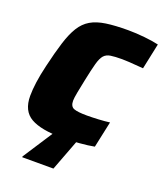

<svg xmlns="http://www.w3.org/2000/svg" viewBox="-159 -800 930 1093"><g transform="rotate(20 306.5 -253.0)"><path d="M282 8Q154 8 92 -27.5Q30 -63 30 -154Q30 -191 36.5 -238Q43 -285 57 -344Q78 -434 97.5 -496Q117 -558 141.5 -597.5Q166 -637 202.5 -658.5Q239 -680 293.5 -688Q348 -696 427 -696Q475 -696 527.5 -690.5Q580 -685 613 -677L580 -521Q520 -526 492.5 -527.5Q465 -529 451 -529Q407 -529 381.5 -525Q356 -521 341.5 -504.5Q327 -488 316.5 -450Q306 -412 292 -344Q282 -297 275.5 -262Q269 -227 269 -212Q269 -177 292 -168Q315 -159 372 -159Q402 -159 440.5 -161Q479 -163 509 -167L475 -8Q440 -1 385.5 3.5Q331 8 282 8ZM107 190V185L239 -18H374L373 -13L296 190Z"/></g></svg>

Font: Saira Black
Style: Italic
Weight: 900
Italic angle: -12°
Designer: Hector Gatti with collaboration of the Omnibus-Type team
Foundry: Omnibus-Type
Version: Version 1.100; ttfautohint (v1.8.3)